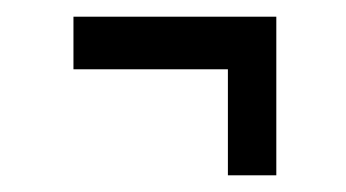

<svg xmlns="http://www.w3.org/2000/svg" viewBox="-20 -367 415 230"><path d="M253 -157H311V-347H68V-284H253Z"/></svg>

Font: Inconsolata Condensed
Style: Regular
Weight: 400
Width: 3
Monospace: yes
Designer: Raph Levien, Cyreal, Brenton Simpson
Foundry: Raph Levien, Cyreal, Google
Version: Version 3.100